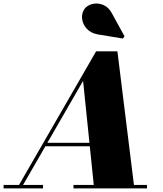

<svg xmlns="http://www.w3.org/2000/svg" viewBox="-70 -1051 910 1071"><path d="M25 0 466 -764.5H585L679.5 0H455L393.5 -600L47.5 0ZM-50 0V-19.5H170V0ZM340 0V-19.5H750V0ZM183 -235V-254.5H510V-235ZM616 -836 476 -859Q436.5 -866 414 -890.8Q391.5 -915.5 388 -946Q384.5 -976.5 401 -1000.5Q411 -1015 430 -1023.5Q449 -1032 472 -1031.2Q495 -1030.5 516.8 -1018Q538.5 -1005.5 553.5 -978L624.5 -848.5Z"/></svg>

Font: Bodoni Moda Black
Style: Italic
Weight: 900
Italic angle: -13°
Version: Version 2.005